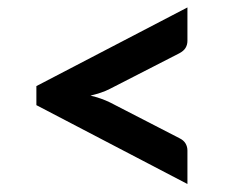

<svg xmlns="http://www.w3.org/2000/svg" viewBox="-20 -588 620 504"><path d="M75.5 -362 472 -568.5V-480.5Q472 -470.5 467 -462.2Q462 -454 450.5 -448L269 -355Q257.5 -349 244.8 -344.8Q232 -340.5 217.5 -337Q245.5 -330.5 269 -319L450.5 -225.5Q462 -220 467 -211.5Q472 -203 472 -193V-105L75.5 -312Z"/></svg>

Font: Lato
Style: Bold
Weight: 700
Designer: Lukasz Dziedzic
Foundry: tyPoland Lukasz Dziedzic
Version: Version 2.007; 2014-02-27